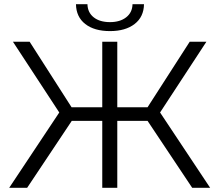

<svg xmlns="http://www.w3.org/2000/svg" viewBox="-20 -900 1051 920"><path d="M687 -321H542V0H470V-321H324L110 0H24L264 -361L42 -700H122L323 -386H470V-700H542V-386H687L889 -700H969L747 -361L987 0H901ZM344 -880H399Q400 -840 429 -817Q458 -794 507 -794Q555 -794 584.5 -817Q614 -840 615 -880H670Q669 -819 625 -785Q581 -751 507 -751Q432 -751 388.5 -785Q345 -819 344 -880Z"/></svg>

Font: CMG Sans
Style: Regular
Weight: 400
Designer: Julieta Ulanovsky
Foundry: Julieta Ulanovsky
Version: Version 7.200